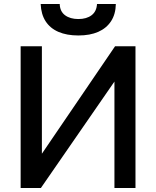

<svg xmlns="http://www.w3.org/2000/svg" viewBox="-20 -938 779 958"><path d="M83 0V-707H189V-171L554 -707H656V0H551V-531L184 0ZM371 -761Q313 -761 271.5 -779Q230 -797 207.5 -832Q185 -867 183 -918H278Q279 -881 304.5 -862Q330 -843 371 -843Q412 -843 437 -862Q462 -881 464 -918H558Q557 -867 534 -832Q511 -797 470 -779Q429 -761 371 -761Z"/></svg>

Font: Onest Medium
Style: Regular
Weight: 500
Designer: Dmitri Voloshin, Andrey Kudryavtsev
Foundry: Dmitri Voloshin, Andrey Kudryavtsev
Version: Version 1.000;gftools[0.9.33]